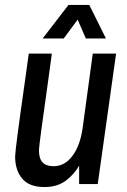

<svg xmlns="http://www.w3.org/2000/svg" viewBox="-20 -742 510 774"><path d="M41 -111Q41 -138 81 -418L96 -526H189L176 -430Q137 -155 137 -137Q137 -103 151.5 -87.5Q166 -72 196 -72Q241 -72 272 -113.5Q303 -155 313 -225L354 -526H448L374 0H299V-74Q279 -39 245 -13.5Q211 12 159 12Q98 12 69.5 -22Q41 -56 41 -111ZM256 -722H340L407 -587H326L293 -663L237 -587H152Z"/></svg>

Font: Archivo Narrow Medium
Style: Italic
Weight: 500
Italic angle: -8°
Designer: Hector Gatti
Foundry: Omnibus-Type
Version: Version 2.001